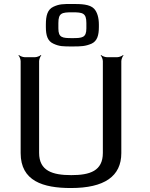

<svg xmlns="http://www.w3.org/2000/svg" viewBox="-20 -937 757 967"><path d="M339 -55C245 -55 177 -76 177 -167V-629C177 -638 183 -653 188 -658L186 -660C181 -655 166 -649 157 -649H104C95 -649 80 -655 75 -660L73 -658C78 -653 84 -638 84 -629V-166C84 -25 197 10 337 10C506 10 591 -49 591 -166V-629C591 -638 597 -653 602 -658L600 -660C595 -655 580 -649 571 -649H518C509 -649 494 -655 489 -660L487 -658C492 -653 498 -638 498 -629V-167C498 -76 433 -55 339 -55ZM478 -813C478 -847 470 -876 454 -893C432 -916 389 -917 344 -917C298 -917 279 -917 249 -903C219 -889 211 -858 211 -813V-801C211 -758 220 -730 249 -717C279 -703 298 -703 344 -703C390 -703 410 -704 441 -717C469 -730 478 -758 478 -801V-813ZM344 -745C294 -745 274 -747 274 -794V-821C274 -872 292 -875 344 -875C396 -875 415 -872 415 -821V-794C415 -747 394 -745 344 -745Z"/></svg>

Font: Gamestation Storm
Style: Regular
Weight: 400
Designer: Jonas Hecksher
Foundry: Jonas Hecksher, Playtypeª, e-types AS
Version: Version 1.003